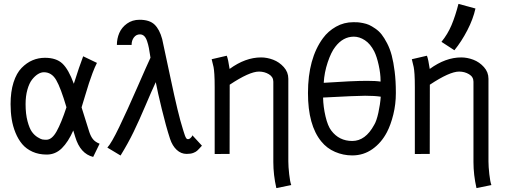

<svg xmlns="http://www.w3.org/2000/svg" viewBox="-20 -796 2628 993"><path d="M112.3 -257.3Q112.3 -206.5 122.3 -169.2Q132.3 -131.8 145 -114.3Q157.7 -96.7 174.3 -86.4Q190.9 -76.2 199 -74.7Q207 -73.2 213.4 -73.2H219.7Q248.5 -73.2 272.7 -116.5Q296.9 -159.7 323.7 -241.2Q293.9 -342.3 270.5 -382.3Q247.1 -422.4 207 -422.4Q191.9 -422.4 176 -412.6Q160.2 -402.8 145.5 -384Q130.9 -365.2 121.6 -332Q112.3 -298.8 112.3 -257.3ZM401.9 -240.7Q436 -130.9 441.9 -113.3Q449.7 -89.8 461.2 -75.7Q472.7 -61.5 495.1 -52.7L461.9 15.6Q395 -1 369.1 -87.9Q362.3 -110.4 358.9 -121.1Q333 -62 299.8 -29.3Q266.6 3.4 221.7 3.4Q180.7 3.4 148.2 -11.2Q115.7 -25.9 95 -50.5Q74.2 -75.2 60.3 -109.1Q46.4 -143.1 40.5 -179.7Q34.7 -216.3 34.7 -257.3Q34.7 -321.8 50 -369.9Q65.4 -418 91.8 -444.8Q118.2 -471.7 148.4 -484.4Q178.7 -497.1 212.4 -497.1Q271 -497.1 302.7 -467.3Q334.5 -437.5 361.8 -362.8Q390.1 -452.6 410.2 -504.9L481.4 -470.7Q470.2 -449.2 458.5 -418Q446.8 -386.7 440.2 -366Q433.6 -345.2 419.9 -300Q406.2 -254.9 401.9 -240.7Z M603.5 8.3 535.2 -32.7Q556.2 -55.2 596.7 -139.2Q637.2 -223.1 689.7 -343.3Q742.2 -463.4 758.3 -497.6Q753.9 -527.8 750.2 -546.9Q746.6 -565.9 740.5 -583.7Q734.4 -601.6 725.3 -609.9Q716.3 -618.2 703.6 -618.2Q684.6 -618.2 672.6 -602.5Q660.6 -586.9 660.6 -563.5H584.5Q584.5 -596.2 596.9 -625.2Q609.4 -654.3 637 -674.1Q664.6 -693.8 701.7 -693.8Q753.4 -693.8 779.3 -668.9Q805.2 -644 818.8 -593.8Q822.3 -580.6 862.1 -391.4Q901.9 -202.1 925.3 -129.9Q926.8 -124.5 929.4 -116.5Q932.1 -108.4 933.3 -104.5Q934.6 -100.6 936.5 -95Q938.5 -89.4 939.9 -86.7Q941.4 -84 943.4 -81.1Q945.3 -78.1 947.8 -77.1Q950.2 -76.2 952.6 -76.2Q958.5 -76.2 964.1 -81.1Q969.7 -85.9 972.7 -90.8L975.1 -96.2L1024.4 -42.5Q1006.8 -22.9 999.5 -16.4Q992.2 -9.8 979 -4.9Q965.8 0 945.3 0Q916.5 0 894 -20.8Q871.6 -41.5 859.4 -78.1Q838.4 -142.6 816.7 -232.2Q794.9 -321.8 785.6 -371.1Q764.6 -326.2 732.4 -250.2Q700.2 -174.3 671.4 -114.7Q642.6 -55.2 603.5 8.3Z M1167.5 -439.5Q1249 -499 1330.1 -499Q1361.3 -499 1392.8 -487.1Q1424.3 -475.1 1447.8 -449Q1471.2 -422.9 1471.2 -388.7V38.6Q1471.2 65.4 1475.6 105Q1480 144.5 1486.3 161.1L1409.2 176.8Q1393.6 108.4 1393.6 42V-373.5Q1393.6 -398.4 1370.6 -412.1Q1347.7 -425.8 1319.3 -425.8Q1270 -425.8 1168 -357.9L1167.5 0L1090.3 0.5V-344.2Q1090.3 -386.7 1088.6 -411.9Q1086.9 -437 1084.5 -449.2Q1082 -461.4 1074.7 -489.7L1152.8 -507.8Q1160.2 -489.7 1167.5 -439.5Z M1693.4 -120.6Q1733.9 -66.9 1801.8 -66.9Q1870.1 -66.9 1915 -149.9Q1927.2 -169.4 1936.8 -212.6Q1946.3 -255.9 1949.2 -295.9Q1918.5 -300.8 1868.2 -300.8Q1824.2 -300.8 1650.9 -291.5Q1651.9 -243.2 1663.6 -193.6Q1675.3 -144 1693.4 -120.6ZM1807.6 -681.2Q1820.3 -681.2 1829.6 -680.7Q1838.9 -680.2 1856.9 -676.8Q1875 -673.3 1888.7 -667.2Q1902.3 -661.1 1921.1 -648.2Q1939.9 -635.3 1953.6 -617.9Q1967.3 -600.6 1981.9 -572.5Q1996.6 -544.4 2005.9 -509.5Q2015.1 -474.6 2021.2 -425.8Q2027.3 -377 2027.3 -318.8V-313.5Q2027.3 -257.3 2014.2 -203.9Q2001 -150.4 1981.4 -112.8Q1952.6 -57.6 1906.2 -24.9Q1859.9 7.8 1801.8 7.8Q1755.4 7.8 1712.9 -10.5Q1670.4 -28.8 1641.6 -64.5Q1572.8 -148.4 1572.8 -314.9Q1572.8 -493.2 1650.4 -598.6Q1676.8 -634.8 1717.8 -658Q1758.8 -681.2 1807.6 -681.2ZM1948.2 -374V-380.4Q1948.2 -415 1938.5 -459.5Q1928.7 -503.9 1915.5 -530.3Q1895.5 -569.3 1867.2 -587.9Q1838.9 -606.4 1810.1 -606.4Q1753.9 -606.4 1713.9 -553.7Q1692.4 -526.4 1674.8 -473.6Q1657.2 -420.9 1654.3 -367.7Q1804.2 -377.9 1878.4 -377.9Q1924.8 -377.9 1948.2 -374Z M2263.2 -579.6Q2295.4 -619.1 2315.2 -666Q2335 -712.9 2351.1 -775.9L2439 -752Q2427.2 -697.8 2397 -639.4Q2366.7 -581.1 2330.1 -536.1ZM2202.6 -439.5Q2284.2 -499 2365.2 -499Q2396.5 -499 2428 -487.1Q2459.5 -475.1 2482.9 -449Q2506.3 -422.9 2506.3 -388.7V38.6Q2506.3 65.4 2510.7 105Q2515.1 144.5 2521.5 161.1L2444.3 176.8Q2428.7 108.4 2428.7 42V-373.5Q2428.7 -398.4 2405.8 -412.1Q2382.8 -425.8 2354.5 -425.8Q2305.2 -425.8 2203.1 -357.9L2202.6 0L2125.5 0.5V-344.2Q2125.5 -386.7 2123.8 -411.9Q2122.1 -437 2119.6 -449.2Q2117.2 -461.4 2109.9 -489.7L2188 -507.8Q2195.3 -489.7 2202.6 -439.5Z"/></svg>

Font: Fantasque Sans Mono
Style: Regular
Weight: 400
Monospace: yes
Designer: Jany Belluz
Version: Version 1.8.0 ; ttfautohint (v1.8.2)